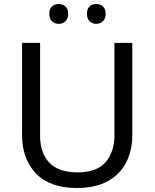

<svg xmlns="http://www.w3.org/2000/svg" viewBox="-20 -928 771 958"><path d="M640 -252Q640 -178 610 -118.5Q580 -59 518.5 -24.5Q457 10 362 10Q229 10 159.5 -62.5Q90 -135 90 -254V-714H180V-251Q180 -164 226.5 -116Q273 -68 367 -68Q464 -68 507.5 -119.5Q551 -171 551 -252V-714H640ZM226 -859Q226 -885 240 -896.5Q254 -908 273 -908Q292 -908 306 -896.5Q320 -885 320 -859Q320 -834 306 -821.5Q292 -809 273 -809Q254 -809 240 -821.5Q226 -834 226 -859ZM414 -859Q414 -885 427.5 -896.5Q441 -908 460 -908Q479 -908 493 -896.5Q507 -885 507 -859Q507 -834 493 -821.5Q479 -809 460 -809Q441 -809 427.5 -821.5Q414 -834 414 -859Z"/></svg>

Font: Noto Sans Old South Arabian
Style: Regular
Weight: 400
Designer: Monotype Design Team
Foundry: Monotype Imaging Inc.
Version: Version 2.001; ttfautohint (v1.8.4.7-5d5b)